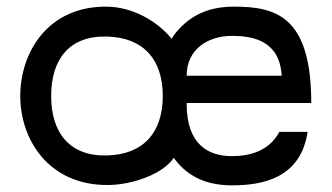

<svg xmlns="http://www.w3.org/2000/svg" viewBox="-20 -544 998 578"><path d="M678 -74C608 -74 542 -108 542 -231V-234H917C917 -496 810 -524 684 -524C596 -524 543 -489 504 -439C501 -435 499 -431 497 -427C452 -482 378 -523 302 -524C124 -526 41 -386 41 -255C41 -125 125 13 303 13C378 13 471 -20 503 -69C538 -20 592 14 678 14C768 14 885 -6 906 -147H821C789 -87 728 -74 678 -74ZM542 -317C542 -394 604 -436 678 -436C746 -436 822 -419 828 -316H542ZM302 -76C188 -73 134 -146 134 -255C134 -365 188 -437 302 -434C414 -431 470 -363 470 -255C470 -147 414 -79 302 -76Z"/></svg>

Font: Hibana SubMedium
Style: Regular
Weight: 500
Width: 6
Designer: pygmalion
Foundry: ybstudio
Version: Version 0.930;hotconv 1.0.109;makeotfexe 2.5.65596